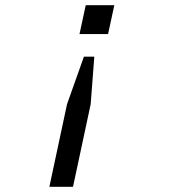

<svg xmlns="http://www.w3.org/2000/svg" viewBox="-20 -544 658 739"><path d="M261 175H170L238 -143L303 -326H343L329 -143ZM396 -413H286L310 -524H420Z"/></svg>

Font: Fragment Mono
Style: Italic
Weight: 400
Italic angle: -12°
Designer: Wei Huang based on Nimbus Sans by URW Studio, based on Helvetica by Max Miedinger.
Foundry: Wei Huang
Version: Version 1.011; ttfautohint (v1.8.4.7-5d5b)